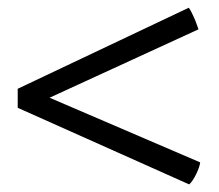

<svg xmlns="http://www.w3.org/2000/svg" viewBox="-20 -506 574 503"><path d="M26.4 -273.4 474.6 -485.8Q477.5 -481.9 481 -475.3Q484.4 -468.8 488 -460.7Q491.7 -452.6 494.6 -444.3Q497.6 -436 500 -429.2L109.9 -250L504.4 -80.6Q503.9 -75.2 501 -66.7Q498 -58.1 493.7 -49.3Q489.3 -40.5 484.4 -33.2Q479.5 -25.9 475.6 -22.9L26.4 -223.6Z"/></svg>

Font: Fjord
Style: One
Weight: 400
Designer: Viktoriya Grabowska
Foundry: Viktoriya Grabowska
Version: Version 1.002